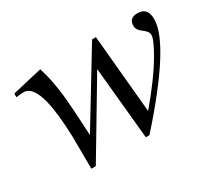

<svg xmlns="http://www.w3.org/2000/svg" viewBox="-96 -606 859 781"><g transform="rotate(-30 333.5 -215.0)"><path d="M661.6 -387.7Q661.6 -271.5 408.7 11.7H391.6L358.9 -327.1Q258.3 -157.7 156.7 11.7H135.7Q135.3 -63 134.8 -137.7Q131.3 -249.5 116.2 -311.5Q95.7 -395.5 52.7 -395.5Q41.5 -395.5 17.1 -392.6V-409.7L157.7 -442.4Q177.2 -384.3 186.5 -301.8Q192.4 -248 199.2 -109.9L401.4 -442.4H419.4Q419.4 -440.9 453.1 -76.2Q539.6 -178.2 585.4 -257.3Q619.6 -316.4 619.6 -337.9Q619.6 -354 596.9 -370.1Q574.2 -386.2 574.2 -405.8Q574.2 -442.4 613.8 -442.4Q661.6 -442.4 661.6 -387.7Z"/></g></svg>

Font: Dai Banna SIL Book
Style: Oblique
Weight: 400
Italic angle: -11°
Designer: Victor Gaultney
Foundry: SIL International
Version: Version 2.000